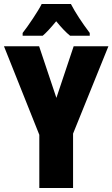

<svg xmlns="http://www.w3.org/2000/svg" viewBox="-20 -947 566 967"><path d="M337 -927H190C173 -892 121 -815 94 -781V-767H195C212 -781 235 -806 263 -840C290 -807 313 -783 333 -767H432V-781C392 -834 360 -883 337 -927ZM264 -454 177 -714H0L178 -268V0H348V-274L526 -714H351Z"/></svg>

Font: Noto Sans Lao Looped ExtraCondensed Black
Style: Regular
Weight: 900
Width: 2
Designer: Mark Frömberg, Ben Mitchell
Foundry: The Fontpad Ltd
Version: Version 1.002